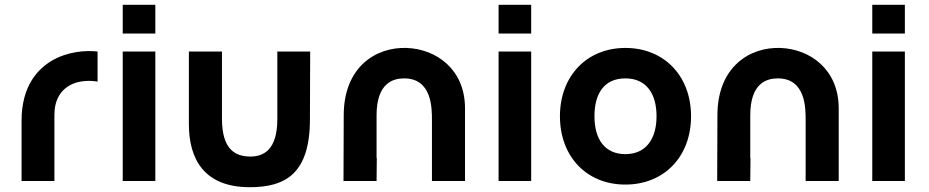

<svg xmlns="http://www.w3.org/2000/svg" viewBox="-20 -755 3875 801"><path d="M70 -252V0H207V-276C207 -338 233 -382 281 -404C313 -419 357 -420 387 -414.5V-540C338 -546 261.5 -540 196.5 -502C135.5 -466 70 -394 70 -252Z M492 -615H628V-735H492ZM492 0H628V-540H492Z M1022 26C1170.5 26 1273 -30 1273 -258L1274 -540H1137V-258C1137 -128.5 1078.5 -100.5 1020.5 -102C963 -103.5 906 -129.5 906 -260V-540H768V-237C768 -92 831 26 1022 26Z M1782 -255V0H1920V-303C1920 -466 1800 -550.5 1676.5 -555C1547 -559.5 1414 -474.5 1414 -274L1413 0H1551L1552 -95H1551V-274C1551 -408 1619 -428 1666 -428C1782 -428 1782 -304 1782 -255Z M2060 -615H2196V-735H2060ZM2060 0H2196V-540H2060Z M2589 15C2751 15 2863 -102 2863 -270C2863 -437 2752 -555 2589 -555C2429 -555 2316 -439 2316 -270C2316 -103 2426 15 2589 15ZM2460 -270C2460 -364 2500 -428 2589 -428C2675 -428 2719 -366 2719 -270C2719 -177 2676 -112 2589 -112C2504 -112 2460 -173 2460 -270Z M3341 -255V0H3479V-303C3479 -466 3359 -550.5 3235.5 -555C3106 -559.5 2973 -474.5 2973 -274L2972 0H3110L3111 -95H3110V-274C3110 -408 3178 -428 3225 -428C3341 -428 3341 -304 3341 -255Z M3619 -615H3755V-735H3619ZM3619 0H3755V-540H3619Z"/></svg>

Font: Eudonet ExtraBold
Style: Regular
Weight: 800
Designer: Mikhail Sharanda
Foundry: Mikhail Sharanda
Version: Version 4.503;Glyphs 3.1.2 (3151)